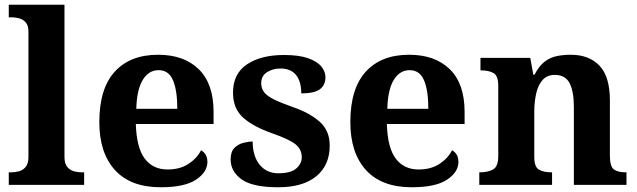

<svg xmlns="http://www.w3.org/2000/svg" viewBox="-20 -780 2689 810"><path d="M17 0V-53H29Q44 -53 60.5 -57.5Q77 -62 88.5 -76Q100 -90 100 -118V-646Q100 -673 88 -686Q76 -699 59.5 -703Q43 -707 29 -707H17V-760H252V-118Q252 -90 263.5 -76Q275 -62 292 -57.5Q309 -53 323 -53H335V0Z M658 10Q531 10 465 -62.5Q399 -135 399 -265Q399 -406 464 -477.5Q529 -549 647 -549Q756 -549 818.5 -488Q881 -427 881 -308V-257H553Q556 -157 590.5 -111Q625 -65 687 -65Q739 -65 775 -88.5Q811 -112 828 -146Q855 -131 855 -97Q855 -54 807 -22Q759 10 658 10ZM728 -321Q728 -398 710 -441Q692 -484 649 -484Q607 -484 582 -442.5Q557 -401 555 -321Z M1154 10Q1045 10 999 -23.5Q953 -57 953 -107Q953 -140 969 -156Q985 -172 1007 -177.5Q1029 -183 1046 -183Q1046 -121 1075.5 -85Q1105 -49 1154 -49Q1206 -49 1229.5 -69Q1253 -89 1253 -117Q1253 -150 1227 -171Q1201 -192 1130 -217Q1049 -245 1006 -283.5Q963 -322 963 -389Q963 -469 1022 -508.5Q1081 -548 1178 -548Q1241 -548 1279.5 -534.5Q1318 -521 1335.5 -499.5Q1353 -478 1353 -455Q1353 -421 1329.5 -403.5Q1306 -386 1251 -386Q1251 -436 1229 -463.5Q1207 -491 1163 -491Q1131 -491 1106.5 -475.5Q1082 -460 1082 -429Q1082 -408 1093.5 -392Q1105 -376 1135 -361Q1165 -346 1219 -327Q1286 -304 1328.5 -266.5Q1371 -229 1371 -166Q1371 -83 1314.5 -36.5Q1258 10 1154 10Z M1717 10Q1590 10 1524 -62.5Q1458 -135 1458 -265Q1458 -406 1523 -477.5Q1588 -549 1706 -549Q1815 -549 1877.5 -488Q1940 -427 1940 -308V-257H1612Q1615 -157 1649.5 -111Q1684 -65 1746 -65Q1798 -65 1834 -88.5Q1870 -112 1887 -146Q1914 -131 1914 -97Q1914 -54 1866 -22Q1818 10 1717 10ZM1787 -321Q1787 -398 1769 -441Q1751 -484 1708 -484Q1666 -484 1641 -442.5Q1616 -401 1614 -321Z M2002 0V-53H2004Q2038 -53 2060 -65Q2082 -77 2082 -122V-418Q2082 -460 2062.5 -471.5Q2043 -483 2010 -483H2007V-536H2217L2230 -465H2235Q2255 -503 2278.5 -520.5Q2302 -538 2329.5 -543.5Q2357 -549 2388 -549Q2465 -549 2509 -503Q2553 -457 2553 -356V-124Q2553 -78 2569.5 -65.5Q2586 -53 2620 -53H2623V0H2401V-329Q2401 -394 2383 -429Q2365 -464 2321 -464Q2288 -464 2269 -442.5Q2250 -421 2242 -385.5Q2234 -350 2234 -309V-118Q2234 -76 2253.5 -64.5Q2273 -53 2306 -53H2309V0Z"/></svg>

Font: NotoSerif-Bold
Style: Regular
Weight: 700
Designer: Monotype Design Team
Foundry: Monotype Imaging Inc.
Version: Version 2.007; ttfautohint (v1.8) -l 8 -r 50 -G 200 -x 14 -D